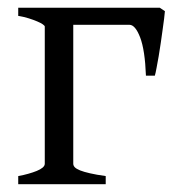

<svg xmlns="http://www.w3.org/2000/svg" viewBox="-20 -474 454 494"><path d="M26.9 0V-21Q40.5 -23.4 52.7 -26.9Q64.9 -30.3 74.5 -34.2Q84 -38.1 89.6 -42.7Q95.2 -47.4 95.2 -52.7V-405.8Q95.2 -407.7 90.1 -411.4Q85 -415 75.7 -418.9Q66.4 -422.9 54 -426.8Q41.5 -430.7 26.9 -433.1V-454.1H391.1L404.3 -445.3Q403.8 -439 402.3 -426.3Q400.9 -413.6 398.4 -397.5Q396 -381.3 393.6 -363.3Q391.1 -345.2 388.2 -328.9Q385.3 -312.5 382.8 -299.3Q380.4 -286.1 378.4 -279.3H355.5Q353 -345.2 340.6 -377.7Q328.1 -410.2 313 -410.2H168.5V-52.7Q168.5 -47.9 172.4 -43.7Q176.3 -39.6 186 -35.6Q195.8 -31.7 211.7 -28.1Q227.5 -24.4 252 -21V0Z"/></svg>

Font: Gentium Plus Cyr
Style: Regular
Weight: 400
Designer: J. Victor Gaultney, Annie Olsen, Iska Routamaa, Becca Hirsbrunner
Foundry: SIL International
Version: Version 5.000